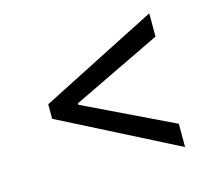

<svg xmlns="http://www.w3.org/2000/svg" viewBox="-81 -646 821 725"><g transform="rotate(-15 329.5 -283.5)"><path d="M100.9 -255.7V-312.5L558.2 -545.5V-454.5L210.2 -286.9V-281.2L558.2 -113.6V-22.7Z"/></g></svg>

Font: Inter Alia
Style: Regular
Weight: 400
Designer: Rasmus Andersson (Latin, Greek, Cyrillic etc.) and Evan from Shavian.info (Shavian, old style figures)
Foundry: Shavian.info
Version: Version 0.001;git-37ab20767